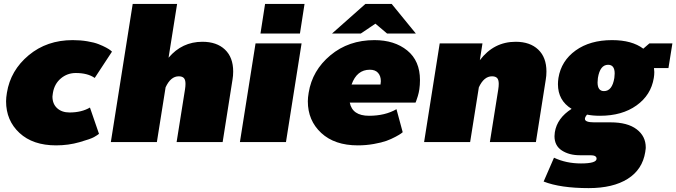

<svg xmlns="http://www.w3.org/2000/svg" viewBox="-20 -720 3428 973"><path d="M10.8 -206.7Q10.8 -225 15 -250Q33.3 -363.3 125.4 -440Q217.5 -516.7 348.3 -516.7Q387.5 -516.7 422.5 -510.8Q457.5 -505 479.6 -496.2Q501.7 -487.5 517.9 -478.8Q534.2 -470 540.8 -464.2L547.5 -458.3L460 -325Q424.2 -350 364.2 -350Q320.8 -350 288.3 -322.5Q255.8 -295 248.3 -250Q248.3 -249.2 247.1 -241.7Q245.8 -234.2 245.8 -230.8Q245.8 -193.3 269.6 -171.7Q293.3 -150 332.5 -150Q393.3 -150 435.8 -175L481.7 -41.7Q473.3 -35 456.7 -25.4Q440 -15.8 383.3 0.4Q326.7 16.7 264.2 16.7Q146.7 16.7 78.8 -46.2Q10.8 -109.2 10.8 -206.7Z M541.7 0 652.5 -700H877.5L834.2 -427.5Q902.5 -508.3 1005.8 -508.3Q1078.3 -508.3 1120 -468.8Q1161.7 -429.2 1161.7 -357.5Q1161.7 -335.8 1158.3 -316.7L1108.3 0H875L917.5 -266.7Q920 -282.5 920 -295Q920 -315.8 911.7 -324.6Q903.3 -333.3 885.8 -333.3Q845 -333.3 819.2 -277.5L775 0Z M1195.8 0 1275 -500H1508.3L1429.2 0ZM1300 -550 1323.3 -700H1523.3L1500 -550Z M1898.3 -700H1965L2087.5 -550H1941.7L1882.5 -600L1808.3 -550H1662.5L1831.7 -700ZM1540 -206.7Q1540 -225 1544.2 -250Q1562.5 -363.3 1654.6 -440Q1746.7 -516.7 1877.5 -516.7Q1979.2 -516.7 2043.8 -464.2Q2108.3 -411.7 2108.3 -314.2Q2108.3 -289.2 2105 -266.7Q2102.5 -250 2097.5 -233.3Q2092.5 -216.7 2089.2 -208.3L2085.8 -200H1752.5Q1765.8 -133.3 1850 -133.3Q1931.7 -133.3 1989.2 -166.7L2020.8 -50Q2017.5 -47.5 2011.7 -42.9Q2005.8 -38.3 1984.2 -26.7Q1962.5 -15 1938.3 -6.2Q1914.2 2.5 1874.6 9.6Q1835 16.7 1793.3 16.7Q1675.8 16.7 1607.9 -46.2Q1540 -109.2 1540 -206.7ZM1761.7 -291.7H1908.3Q1910 -303.3 1910 -308.3Q1910 -335 1895.8 -350.8Q1881.7 -366.7 1854.2 -366.7Q1788.3 -366.7 1761.7 -291.7Z M2129.2 0 2208.3 -500H2425L2411.7 -415Q2482.5 -508.3 2593.3 -508.3Q2665.8 -508.3 2707.5 -468.8Q2749.2 -429.2 2749.2 -357.5Q2749.2 -335.8 2745.8 -316.7L2695.8 0H2462.5L2505 -266.7Q2507.5 -282.5 2507.5 -295Q2507.5 -315.8 2499.2 -324.6Q2490.8 -333.3 2473.3 -333.3Q2432.5 -333.3 2406.7 -277.5L2362.5 0Z M2735 200 2787.5 79.2Q2849.2 108.3 2924.2 108.3Q3003.3 108.3 3003.3 84.2Q3003.3 66.7 2972.5 66.7H2918.3Q2864.2 66.7 2827.1 42.5Q2790 18.3 2790 -30Q2790 -36.7 2791.7 -50Q2803.3 -121.7 2876.7 -168.3Q2807.5 -210.8 2807.5 -293.3Q2807.5 -308.3 2810 -325Q2824.2 -411.7 2897.1 -464.2Q2970 -516.7 3081.7 -516.7Q3182.5 -516.7 3240 -473.3L3270.8 -500H3387.5L3367.5 -375H3294.2Q3295.8 -361.7 3295.8 -355Q3295.8 -340 3293.3 -325Q3279.2 -238.3 3205.8 -185.8Q3132.5 -133.3 3020.8 -133.3Q2983.3 -133.3 2955 -139.2Q2944.2 -126.7 2944.2 -117.5Q2944.2 -100 2990.8 -100H3074.2Q3160 -100 3206.2 -65Q3252.5 -30 3252.5 27.5Q3252.5 30.8 3252.1 34.6Q3251.7 38.3 3250.8 42.9Q3250 47.5 3250 50Q3235.8 139.2 3161.2 186.2Q3086.7 233.3 2963.3 233.3Q2820 233.3 2735 200ZM3008.3 -302.5Q3008.3 -258.3 3040.8 -258.3Q3082.5 -258.3 3093.3 -325Q3095 -340 3095 -347.5Q3095 -391.7 3061.7 -391.7Q3020.8 -391.7 3010 -325Q3008.3 -310 3008.3 -302.5Z"/></svg>

Font: BoonTook
Style: Italic
Weight: 400
Italic angle: -9°
Designer: Sungsit Sawaiwan
Foundry: FontUni
Version: Version 3.0